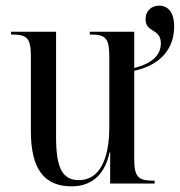

<svg xmlns="http://www.w3.org/2000/svg" viewBox="-20 -648 635 678"><path d="M233 10C295 10 348 -22 367 -110H369V0H526V-10H523C467 -10 454 -23 454 -89V-398C551 -419 595 -480 595 -554C595 -605 573 -628 542 -628C514 -628 494 -609 494 -580C494 -531 548 -549 548 -495C548 -454 518 -424 454 -408V-536H297V-526H299C356 -526 366 -512 366 -444V-200C366 -83 330 -12 259 -12C200 -12 178 -55 178 -164V-536H19V-526H22C77 -526 89 -512 89 -449V-185C89 -47 139 10 233 10Z"/></svg>

Font: Noto Serif Display Condensed
Style: Regular
Weight: 400
Width: 3
Designer: Monotype Design Team
Foundry: Monotype Imaging Inc.
Version: Version 2.009